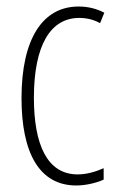

<svg xmlns="http://www.w3.org/2000/svg" viewBox="-20 -559 360 589"><path d="M214 10C241 10 274 3 298 -8V-43C271 -31 244 -24 218 -24C124 -24 84 -117 84 -259C84 -422 136 -504 223 -504C246 -504 267 -499 287 -488L300 -520C277 -532 251 -539 221 -539C111 -539 46 -440 46 -258C46 -91 100 10 214 10Z"/></svg>

Font: Noto Sans Armenian ExtraCondensed ExtraLight
Style: Regular
Weight: 200
Width: 2
Designer: Monotype Design Team
Foundry: Monotype Imaging Inc.
Version: Version 2.008